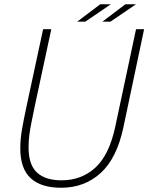

<svg xmlns="http://www.w3.org/2000/svg" viewBox="-20 -875 698 904"><path d="M561 -275.5Q530 -129.5 453.8 -60.2Q377.5 9 268 9Q173 9 124.2 -36.2Q75.5 -81.5 75.5 -176Q75.5 -218 83.2 -264Q91 -310 107 -384L183 -737.5H221.5L146 -386Q135.5 -334.5 128.2 -299.2Q121 -264 117.8 -236.5Q114.5 -209 114.5 -181Q114.5 -99 154.2 -62.5Q194 -26 269.5 -26Q364.5 -26 429.8 -86.5Q495 -147 523 -280L620.5 -737.5H658.5ZM343.5 -773 452 -855H502L381.5 -773ZM462 -773 570.5 -855H620.5L500 -773Z"/></svg>

Font: Epilogue ExtraLight
Style: Italic
Weight: 250
Italic angle: -12°
Designer: Tyler Finck
Foundry: Etcetera Type Co
Version: Version 2.112